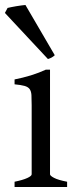

<svg xmlns="http://www.w3.org/2000/svg" viewBox="-24 -747 315 767"><path d="M34.2 0V-21Q67.4 -27.8 85 -35.9Q102.5 -43.9 102.5 -50.8V-327.1Q102.5 -352.1 101.6 -367.4Q100.6 -382.8 94.2 -391.4Q87.9 -399.9 74 -403.8Q60.1 -407.7 34.2 -410.2V-429.7Q49.3 -432.6 66.2 -436.8Q83 -440.9 99.6 -446Q116.2 -451.2 131.3 -457Q146.5 -462.9 159.2 -468.8H175.8V-50.8Q175.8 -44.9 192.1 -36.4Q208.5 -27.8 244.1 -21V0ZM194.8 -526.4Q188.5 -520.5 182.1 -517.1Q175.8 -513.7 167.5 -511.2L-4.4 -695.3L6.3 -715.3Q11.2 -716.8 20.8 -718.5Q30.3 -720.2 40.8 -722.2Q51.3 -724.1 61.5 -725.3Q71.8 -726.6 77.6 -727.1Z"/></svg>

Font: Gentium Plus APac
Style: Regular
Weight: 400
Designer: J. Victor Gaultney, Annie Olsen, Iska Routamaa, Becca Hirsbrunner
Foundry: SIL International
Version: Version 5.000